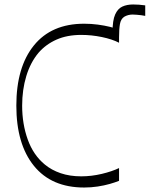

<svg xmlns="http://www.w3.org/2000/svg" viewBox="-20 -822 669 858"><path d="M512 -14Q495 -7 470.5 0Q446 7 416.5 11.5Q387 16 356 16Q210 16 131.5 -81Q53 -178 53 -350Q53 -522 131.5 -619Q210 -716 356 -716Q388 -716 417.5 -712Q447 -708 471.5 -702Q496 -696 512 -689V-631Q481 -647 435 -656.5Q389 -666 343 -666Q280 -666 232.5 -645Q185 -624 152 -586Q116 -543 97.5 -482Q79 -421 79 -350Q79 -268 104 -198.5Q129 -129 180 -87Q210 -62 251 -48Q292 -34 343 -34Q389 -34 435 -45Q481 -56 512 -71ZM512 -655 483 -661Q483 -666 483 -671Q483 -676 483 -681Q483 -731 494.5 -757Q506 -783 526.5 -792.5Q547 -802 575 -802Q587 -802 601.5 -801Q616 -800 629 -798V-751Q621 -753 611 -754Q601 -755 591.5 -756Q582 -757 573 -757Q552 -757 535 -747Q520 -737 516 -714.5Q512 -692 512 -655Z"/></svg>

Font: Ojuju Light
Style: Regular
Weight: 300
Designer: Chisaokwu Joboson, Mirko Velimirovic
Foundry: Udi Foundry
Version: Version 1.000